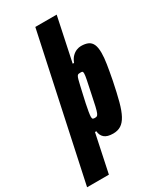

<svg xmlns="http://www.w3.org/2000/svg" viewBox="-294 -821 921 1098"><g transform="rotate(-30 166.0 -272.0)"><path d="M-62 199 140 -743H281L220 -454H229Q238 -478 252 -492Q266 -506 281.5 -512Q297 -518 311 -518Q339 -518 357.5 -509.5Q376 -501 385 -481Q394 -461 394 -425Q394 -395 387.5 -353.5Q381 -312 370 -255Q355 -181 341.5 -130.5Q328 -80 311.5 -49.5Q295 -19 273.5 -5.5Q252 8 222 8Q183 8 164.5 -8Q146 -24 144 -52H135L82 199ZM175 -122Q184 -122 189 -124.5Q194 -127 199 -138.5Q204 -150 210.5 -177.5Q217 -205 227 -255Q238 -307 243.5 -334Q249 -361 249 -373Q249 -381 247 -384Q245 -387 241.5 -387.5Q238 -388 232 -388Q225 -388 220 -387Q215 -386 211 -380Q207 -374 203 -359Q200 -349 195 -326.5Q190 -304 183.5 -276Q177 -248 171 -220Q165 -192 161.5 -170Q158 -148 158 -139Q158 -127 162.5 -124.5Q167 -122 175 -122Z"/></g></svg>

Font: Saira Condensed Black
Style: Italic
Weight: 900
Width: 3
Italic angle: -12°
Designer: Hector Gatti with collaboration of the Omnibus-Type team
Foundry: Omnibus-Type
Version: Version 1.101